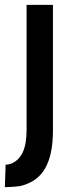

<svg xmlns="http://www.w3.org/2000/svg" viewBox="-46 -559 294 787"><path d="M171 -23Q171 76 138.5 132Q106 188 35 204Q26 205 15.5 206Q5 207 -5.5 207.5Q-16 208 -26 208L-23 116Q-15 116 -9.5 114.5Q-4 113 2 111Q33 97 48 63.5Q63 30 63 -28V-539H171Z"/></svg>

Font: Georama ExtraCondensed Thin Medium
Style: Regular
Weight: 500
Version: Version 1.001